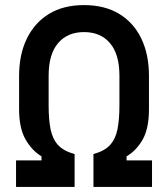

<svg xmlns="http://www.w3.org/2000/svg" viewBox="-20 -734 660 754"><path d="M43 0V-104H143V-120Q105 -143 80 -187Q55 -231 55 -305V-436Q55 -520 85.5 -582.5Q116 -645 172.5 -679.5Q229 -714 310 -714Q391 -714 448 -679.5Q505 -645 535 -582.5Q565 -520 565 -436V-305Q565 -230 540.5 -186.5Q516 -143 477 -120V-104H577V0H347V-129Q391 -141 412.5 -165Q434 -189 441.5 -227Q449 -265 449 -320V-437Q449 -521 412 -564.5Q375 -608 310 -608Q245 -608 208 -564.5Q171 -521 171 -437V-320Q171 -265 178.5 -227Q186 -189 207.5 -165Q229 -141 273 -129V0Z"/></svg>

Font: Space Grotesk SemiBold
Style: Regular
Weight: 600
Designer: Florian Karsten
Foundry: Florian Karsten
Version: Version 2.000